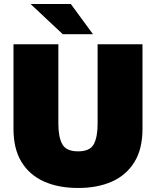

<svg xmlns="http://www.w3.org/2000/svg" viewBox="-20 -920 775 954"><path d="M368 14Q271 14 199 -18Q127 -50 87 -115Q47 -180 47 -280V-700H270V-305Q270 -239 289.5 -203.5Q309 -168 368 -168Q427 -168 446 -203.5Q465 -239 465 -305V-700H688V-280Q688 -180 648 -115Q608 -50 536.5 -18Q465 14 368 14ZM292 -750 132 -900H332L442 -750Z"/></svg>

Font: Golos Text ExtraBold
Style: Regular
Weight: 800
Designer: A.Korolkova, Vitaly Kuzmin
Foundry: ParaType Ltd
Version: Version 2.004